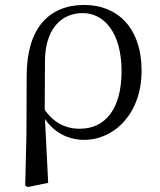

<svg xmlns="http://www.w3.org/2000/svg" viewBox="-20 -551 646 777"><path d="M82 200 92 206 175 189 162 -69C199 -15 256 15 320 15C444 15 553 -93 553 -264C553 -440 454 -531 321 -531C178 -531 88 -436 88 -245L87 -6ZM161 -106 162 -306C163 -426 222 -498 315 -498C403 -498 472 -416 472 -263C472 -113 408 -30 303 -30C242 -30 196 -57 161 -106Z"/></svg>

Font: Harano Aji Mincho KR
Style: Regular
Weight: 400
Foundry: Masamichi Hosoda
Version: HaranoAjiMinchoKR-Regular version 20230610;ttx 4.39.4